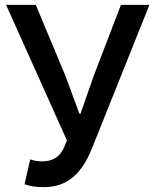

<svg xmlns="http://www.w3.org/2000/svg" viewBox="-20 -756 634 789"><path d="M160 13C260 13 317 -46 357 -144L594 -736H477L365 -444L311 -289H306L249 -444L127 -736H5L255 -179L241 -145C222 -109 196 -93 153 -93C129 -93 116 -97 104 -101L81 1C102 9 125 13 160 13Z"/></svg>

Font: Noto Sans T Chinese Medium
Style: Regular
Weight: 500
Designer: Ryoko NISHIZUKA (kana & ideographs); Paul D. Hunt (Latin, Greek & Cyrillic); Wenlong ZHANG (bopomofo); Sandoll Communica
Foundry: Adobe Systems Incorporated
Version: Version 1.000;PS 1;hotconv 1.0.78;makeotf.lib2.5.61930